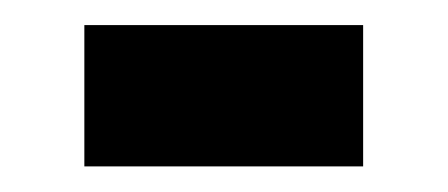

<svg xmlns="http://www.w3.org/2000/svg" viewBox="-20 -130 350 150"><path d="M45.9 -110.4H263.7V0H45.9Z"/></svg>

Font: Vazirmatn UI Medium
Style: Regular
Weight: 500
Designer: Saber Rastikerdar
Foundry: Saber Rastikerdar
Version: Version 33.003